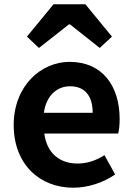

<svg xmlns="http://www.w3.org/2000/svg" viewBox="-20 -863 621 897"><path d="M322 14C392 14 463 -10 518 -48L468 -138C428 -113 388 -99 342 -99C259 -99 199 -147 187 -239H532C536 -252 539 -279 539 -306C539 -461 459 -574 305 -574C171 -574 44 -461 44 -279C44 -95 166 14 322 14ZM185 -336C196 -418 248 -460 307 -460C379 -460 413 -412 413 -336ZM106 -692 162 -639 302 -749H307L446 -639L503 -692L379 -843H230Z"/></svg>

Font: Noto Sans Japanese Bold
Style: Bold
Weight: 700
Designer: Ryoko NISHIZUKA (kana & ideographs); Paul D. Hunt (Latin, Greek & Cyrillic); Wenlong ZHANG (bopomofo); Sandoll Communica
Foundry: Adobe Systems Incorporated
Version: Version 1.000;PS 1;hotconv 1.0.78;makeotf.lib2.5.61930